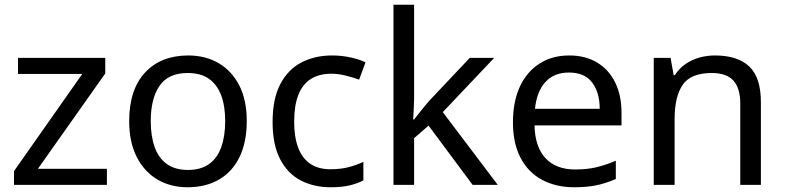

<svg xmlns="http://www.w3.org/2000/svg" viewBox="-20 -780 3311 810"><path d="M39 0V-58L327 -468H56V-536H424V-470L140 -68H431V0Z M771 10Q700 10 644.5 -22.5Q589 -55 557 -117.5Q525 -180 525 -269Q525 -402 592 -474Q659 -546 774 -546Q847 -546 902.5 -513.5Q958 -481 989.5 -419.5Q1021 -358 1021 -269Q1021 -180 990.5 -117.5Q960 -55 904 -22.5Q848 10 771 10ZM773 -63Q827 -63 862 -88Q897 -113 913.5 -159.5Q930 -206 930 -269Q930 -333 913 -378Q896 -423 861.5 -447.5Q827 -472 772 -472Q690 -472 653 -418Q616 -364 616 -269Q616 -206 632.5 -159.5Q649 -113 684 -88Q719 -63 773 -63Z M1375 10Q1304 10 1248.5 -19Q1193 -48 1161.5 -109Q1130 -170 1130 -265Q1130 -364 1163 -426Q1196 -488 1252.5 -517Q1309 -546 1381 -546Q1422 -546 1460 -537.5Q1498 -529 1522 -517L1495 -444Q1471 -453 1439 -461Q1407 -469 1379 -469Q1325 -469 1290 -446Q1255 -423 1238 -378Q1221 -333 1221 -266Q1221 -202 1238 -157Q1255 -112 1289 -89Q1323 -66 1374 -66Q1418 -66 1451.5 -75Q1485 -84 1513 -97V-19Q1486 -5 1453.5 2.5Q1421 10 1375 10Z M1640 0V-760H1727V-363Q1727 -347 1725.5 -321Q1724 -295 1723 -276H1727Q1733 -284 1745 -299Q1757 -314 1769.5 -329.5Q1782 -345 1791 -355L1962 -536H2065L1848 -307L2080 0H1974L1788 -250L1727 -197V0Z M2402 10Q2326 10 2267.5 -21Q2209 -52 2176.5 -113.5Q2144 -175 2144 -264Q2144 -352 2173.5 -415Q2203 -478 2256.5 -512Q2310 -546 2381 -546Q2450 -546 2499.5 -516Q2549 -486 2575.5 -431.5Q2602 -377 2602 -304V-251H2235Q2237 -160 2281.5 -112.5Q2326 -65 2406 -65Q2457 -65 2496.5 -74.5Q2536 -84 2578 -102V-25Q2537 -7 2497 1.5Q2457 10 2402 10ZM2237 -321H2510Q2510 -389 2478.5 -431.5Q2447 -474 2380 -474Q2317 -474 2280.5 -433.5Q2244 -393 2237 -321Z M2738 0V-536H2809L2822 -463H2827Q2845 -491 2871.5 -509.5Q2898 -528 2930 -537Q2962 -546 2996 -546Q3092 -546 3141 -499.5Q3190 -453 3190 -349V0H3103V-343Q3103 -408 3074 -440Q3045 -472 2983 -472Q2894 -472 2860 -422Q2826 -372 2826 -278V0Z"/></svg>

Font: Noto Sans Symbols
Style: Regular
Weight: 400
Designer: Monotype Design Team
Foundry: Monotype Imaging Inc.
Version: Version 2.002